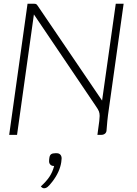

<svg xmlns="http://www.w3.org/2000/svg" viewBox="-20 -720 729 1025"><path d="M640 -700 561 -137Q556 -104 553 -74Q550 -44 549 -27Q549 -14 541 -7Q533 0 520 0H500L510 -74Q512 -96 512 -101Q512 -115 508 -125.5Q504 -136 492 -153L161 -643L71 0H29L127 -700H162Q169 -700 173 -698Q177 -696 182 -688L525 -183L598 -700ZM309 126 307 146Q299 198 260 249Q243 271 234 278Q225 285 215 285Q206 285 198 275Q227 249 244 223.5Q261 198 269 166H267Q256 166 249 159Q242 152 242 141Q242 130 244 120Q246 108 253.5 103Q261 98 275 98H283Q295 98 302 105.5Q309 113 309 126Z"/></svg>

Font: Krub ExtraLight
Style: Italic
Weight: 275
Italic angle: -8°
Designer: Ekaluck Peanpanawate
Foundry: Cadson Demak Co.,Ltd.
Version: Version 1.000; ttfautohint (v1.6)